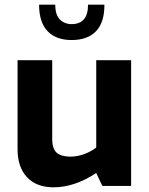

<svg xmlns="http://www.w3.org/2000/svg" viewBox="-20 -794 635 820"><path d="M55 -157V-537H203V-201Q203 -158 222.5 -141.5Q242 -125 281 -125Q309 -125 338.5 -135.5Q368 -146 391 -164V-537H540V0H417L391 -55Q298 6 209 6Q136 6 95.5 -37Q55 -80 55 -157ZM147 -774H216Q216 -730 236 -710.5Q256 -691 286 -691Q356 -691 356 -774H426Q426 -697 389.5 -660Q353 -623 286 -623Q220 -623 183.5 -660.5Q147 -698 147 -774Z"/></svg>

Font: Exo
Style: Bold
Weight: 700
Designer: Natanael Gama
Foundry: Natanael Gama
Version: Version 1.500; ttfautohint (v1.6)